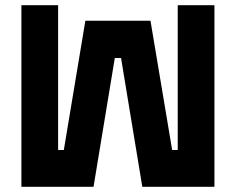

<svg xmlns="http://www.w3.org/2000/svg" viewBox="-20 -720 909 740"><path d="M62.5 -700H204V-142H226L309 -640H560L643.5 -142H665V-700H806.5V0H528.5L446.5 -496.5H422.5L340.5 0H62.5ZM132.5 -629V-70.5H279.5L369 -561.5H499L588.5 -70.5H735V-629H735.5V-70.5H588.5L499 -561.5H369L279.5 -70.5H132V-629Z"/></svg>

Font: Tourney Black
Style: Regular
Weight: 900
Version: Version 1.015